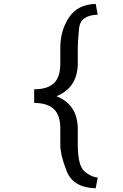

<svg xmlns="http://www.w3.org/2000/svg" viewBox="-20 -800 640 998"><path d="M384.3 -48.3Q384.3 63.5 420.9 92.5Q457.5 121.6 487.8 122.6L477.5 178.7Q360.8 175.3 327.1 90.8Q293.5 6.3 293.5 -48.3V-130.9Q293.5 -201.2 260 -232.9Q226.6 -264.6 157.7 -265.1V-335.9Q226.6 -335.9 260 -367.4Q293.5 -398.9 293.5 -469.7V-552.7Q293.5 -640.6 338.1 -708.7Q382.8 -776.9 477.5 -779.8L487.8 -723.6Q397.5 -721.2 390.9 -651.9Q384.3 -582.5 384.3 -552.7V-469.7Q383.3 -344.2 273.4 -299.8Q383.3 -256.3 384.3 -130.9Z"/></svg>

Font: RobotoMono-Regular
Style: Regular
Weight: 400
Designer: Google
Version: Version 2.000985; 2015; ttfautohint (v1.3)